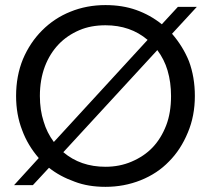

<svg xmlns="http://www.w3.org/2000/svg" viewBox="-20 -725 826 752"><path d="M743.2 -349.1Q743.2 -271 715.8 -206.1Q688 -138.7 642.1 -92.8Q596.7 -45.4 530.8 -19Q465.8 6.8 393.1 6.8Q325.2 6.8 272.9 -13.2Q213.9 -34.2 171.9 -67.9L108.9 0H35.2L131.8 -106Q88.4 -156.2 66.9 -214.8Q43 -275.9 43 -349.1Q43 -427.7 69.8 -493.2Q97.2 -558.1 145 -606Q193.4 -654.3 255.9 -679.2Q319.3 -705.1 393.1 -705.1Q459.5 -705.1 513.2 -686Q568.4 -666.5 613.8 -629.9L676.8 -698.2H751L653.8 -592.8Q696.8 -543 720.2 -484.9Q743.2 -422.9 743.2 -349.1ZM136.2 -349.1Q136.2 -293.9 150.9 -249Q163.6 -205.6 190.9 -168.9L558.1 -568.8Q490.7 -626 393.1 -626Q335.4 -626 291 -606.9Q243.2 -586.4 210 -551.8Q175.3 -515.6 155.8 -464.8Q136.2 -412.6 136.2 -349.1ZM228 -128.9Q295.4 -71.8 393.1 -71.8Q448.2 -71.8 495.1 -91.8Q544.4 -112.8 577.1 -147Q610.8 -182.1 630.9 -233.9Q649.9 -283.2 649.9 -349.1Q649.9 -402.8 636.2 -449.2Q623.5 -492.2 596.2 -528.8Z"/></svg>

Font: PoppinsZ
Style: Regular
Weight: 400
Designer: Ninad Kale (Devanagari), Jonny Pinhorn (Latin)
Foundry: Indian Type Foundry
Version: Version 3.002;FEAKit 1.0